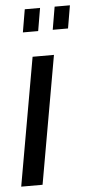

<svg xmlns="http://www.w3.org/2000/svg" viewBox="-53 -756 371 788"><g transform="rotate(-5 133.0 -362.0)"><path d="M2 0 95 -527H183L90 0ZM64 -630 80 -724H143L127 -630ZM187 -630 203 -724H266L250 -630Z"/></g></svg>

Font: Archivo ExtraCondensed Medium
Style: Italic
Weight: 500
Width: 2
Italic angle: -10°
Designer: Hector Gatti
Foundry: Omnibus-Type
Version: Version 2.001